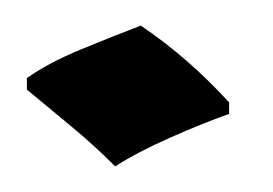

<svg xmlns="http://www.w3.org/2000/svg" viewBox="-20 -652 213 150"><path d="M1 -591Q18 -603 43.5 -613.5Q69 -624 90 -632Q127 -607 159 -572V-563Q139 -556 113 -544.5Q87 -533 70 -522Q53 -539 36 -553Q19 -567 1 -582Z"/></svg>

Font: Jaini Purva
Style: Regular
Weight: 400
Designer: Girish Dalvi, Maithili Shingre
Foundry: Ek Type
Version: Version 1.001;PS 1.000;hotconv 16.6.51;makeotf.lib2.5.65220